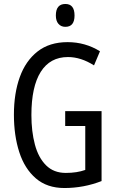

<svg xmlns="http://www.w3.org/2000/svg" viewBox="-20 -936 585 966"><path d="M308 -377H491V-25Q401 10 304 10Q217 10 160.5 -38.5Q104 -87 77 -170.5Q50 -254 50 -359Q50 -466 79.5 -548Q109 -630 169 -677Q229 -724 320 -724Q409 -724 483 -678L453 -607Q387 -649 322 -649Q232 -649 185 -574.5Q138 -500 138 -357Q138 -275 155.5 -209Q173 -143 211.5 -104.5Q250 -66 311 -66Q367 -66 409 -81V-302H308ZM309 -916Q355 -916 355 -858Q355 -801 309 -801Q287 -801 274 -816Q261 -831 261 -858Q261 -916 309 -916Z"/></svg>

Font: Noto Sans Lao UI ExtCond
Style: Regular
Weight: 400
Width: 2
Designer: Monotype Design Team
Foundry: Monotype Imaging Inc.
Version: Version 2.000; ttfautohint (v1.8.4.7-5d5b)